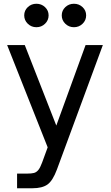

<svg xmlns="http://www.w3.org/2000/svg" viewBox="-20 -793 589 1023"><path d="M71 210V132H123Q148 132 161 128.5Q174 125 184 113Q194 101 204 74L234 -8L18 -553H112L280 -124L436 -553H528L283 111Q261 170 233 190Q205 210 153 210ZM109 -711Q109 -737 128 -755Q147 -773 174 -773Q201 -773 220 -755Q239 -737 239 -711Q239 -685 220 -666.5Q201 -648 174 -648Q147 -648 128 -666.5Q109 -685 109 -711ZM309 -711Q309 -737 328 -755Q347 -773 374 -773Q401 -773 420 -755Q439 -737 439 -711Q439 -685 420 -666.5Q401 -648 374 -648Q347 -648 328 -666.5Q309 -685 309 -711Z"/></svg>

Font: Open Sauce One
Style: Regular
Weight: 400
Designer: Alfredo Marco Pradil
Foundry: Creative Sauce Fz LLC
Version: Version 1.477